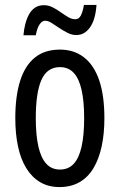

<svg xmlns="http://www.w3.org/2000/svg" viewBox="-20 -748 485 778"><path d="M403 -269Q403 -206 392 -155Q381 -104 359 -67Q337 -30 302.5 -10Q268 10 221 10Q176 10 142.5 -10Q109 -30 86.5 -66.5Q64 -103 53 -154.5Q42 -206 42 -269Q42 -358 61.5 -420Q81 -482 121 -514.5Q161 -547 223 -547Q280 -547 320.5 -515.5Q361 -484 382 -422.5Q403 -361 403 -269ZM125 -269Q125 -201 135.5 -154.5Q146 -108 167.5 -84.5Q189 -61 223 -61Q257 -61 278.5 -84Q300 -107 310.5 -153.5Q321 -200 321 -269Q321 -338 310.5 -384Q300 -430 278.5 -453Q257 -476 223 -476Q171 -476 148 -424.5Q125 -373 125 -269ZM75 -605Q77 -629 82.5 -650.5Q88 -672 97.5 -689.5Q107 -707 122 -717Q137 -727 158 -727Q176 -727 193 -718.5Q210 -710 226 -698.5Q242 -687 256.5 -678.5Q271 -670 285 -670Q300 -670 308 -686Q316 -702 320 -728H371Q367 -669 345 -637.5Q323 -606 289 -606Q271 -606 253.5 -615Q236 -624 219.5 -635Q203 -646 189 -655Q175 -664 163 -664Q150 -664 140 -648.5Q130 -633 125 -605Z"/></svg>

Font: Noto Sans ExtraCondensed
Style: Regular
Weight: 400
Width: 2
Designer: Monotype Design Team
Foundry: Monotype Imaging Inc.
Version: Version 2.013